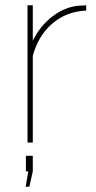

<svg xmlns="http://www.w3.org/2000/svg" viewBox="-20 -539 363 726"><path d="M306 -519V-499Q232 -496 178.5 -450.5Q125 -405 104 -328V0H84V-519H104V-385Q131 -440 176.5 -475.5Q222 -511 273 -517Q299 -519 306 -519ZM91 167H77L87 109H78V50H104V109Z"/></svg>

Font: Raleway
Style: Thin
Weight: 100
Designer: Matt McInerney, Pablo Impallari, Rodrigo Fuenzalida
Foundry: Matt McInerney, Pablo Impallari, Rodrigo Fuenzalida
Version: Version 3.000